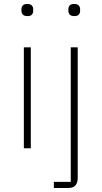

<svg xmlns="http://www.w3.org/2000/svg" viewBox="-20 -746 511 966"><path d="M118 -665Q102 -665 95 -672.5Q88 -680 88 -691V-700Q88 -711 94.5 -718.5Q101 -726 117 -726Q133 -726 140 -718.5Q147 -711 147 -700V-691Q147 -680 140.5 -672.5Q134 -665 118 -665ZM100 -508H135V0H100ZM336 -508H371V149Q371 200 323 200H251V169H336ZM354 -665Q338 -665 331 -672.5Q324 -680 324 -691V-700Q324 -711 330.5 -718.5Q337 -726 353 -726Q369 -726 376 -718.5Q383 -711 383 -700V-691Q383 -680 376.5 -672.5Q370 -665 354 -665Z"/></svg>

Font: IBM Plex Sans Arabic ExtLt
Style: Regular
Weight: 200
Designer: Mike Abbink, Paul van der Laan, Pieter van Rosmalen, Wael Morcos, Khajak Apelian
Foundry: Bold Monday
Version: Version 1.2